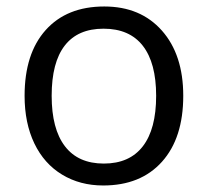

<svg xmlns="http://www.w3.org/2000/svg" viewBox="-20 -565 644 595"><path d="M547.9 -268.1Q547.9 -137.2 481.9 -63.7Q416 9.8 299.8 9.8Q228 9.8 172.4 -23.9Q116.7 -57.6 86.4 -120.6Q56.2 -183.6 56.2 -268.1Q56.2 -398.9 121.6 -471.9Q187 -544.9 303.2 -544.9Q415.5 -544.9 481.7 -470.2Q547.9 -395.5 547.9 -268.1ZM140.1 -268.1Q140.1 -165.5 181.2 -111.8Q222.2 -58.1 301.8 -58.1Q381.3 -58.1 422.6 -111.6Q463.9 -165 463.9 -268.1Q463.9 -370.1 422.6 -423.1Q381.3 -476.1 300.8 -476.1Q221.2 -476.1 180.7 -423.8Q140.1 -371.6 140.1 -268.1Z"/></svg>

Font: f0_2797  
Style: Regular
Weight: 400
Foundry: Ascender Corporation
Version: Version 1.10